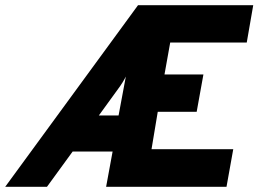

<svg xmlns="http://www.w3.org/2000/svg" viewBox="-63 -720 996 740"><path d="M-43 0 469 -700H913L888 -556H593L571 -433H721L695 -289H545L521 -145H836L810 0H346L371 -136H217L118 0ZM318 -275H394L422 -425Q416 -413 409 -401.8Q402 -390.5 392 -377Z"/></svg>

Font: Overpass Black
Style: Italic
Weight: 900
Italic angle: -10°
Designer: Delve Withrington, Dave Bailey, Thomas Jockin
Foundry: Delve Fonts LLC
Version: Version 4.000